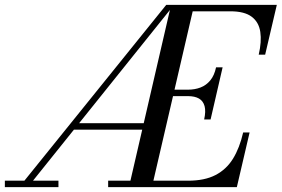

<svg xmlns="http://www.w3.org/2000/svg" viewBox="-45 -770 1159 790"><path d="M34 0 639 -750H671L69.5 0ZM-25 0V-26.5H195.5V0ZM258 -236.5V-263H554.5V-236.5ZM400 0V-26.5H728.5Q797 -26.5 841.8 -49.8Q886.5 -73 913.8 -117.2Q941 -161.5 955.5 -225H982L929.5 0ZM485.5 0 659 -750H754L580 0ZM795 -278.5Q802.5 -312 796.8 -333.2Q791 -354.5 773.8 -364.5Q756.5 -374.5 728 -374.5H657V-401H728Q756.5 -401 780 -410Q803.5 -419 820.2 -439.2Q837 -459.5 844 -493H871L821.5 -278.5ZM1019.5 -545Q1032 -598.5 1026 -638.8Q1020 -679 990.5 -701.2Q961 -723.5 902.5 -723.5H678.5V-750H1094L1046 -545Z"/></svg>

Font: Bodoni Moda 9pt
Style: Italic
Weight: 400
Italic angle: -13°
Designer: Owen Earl
Foundry: indestructible type
Version: Version 2.005